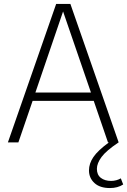

<svg xmlns="http://www.w3.org/2000/svg" viewBox="-20 -720 643 971"><path d="M20 0 264 -700H336L580 0Q517 42 493.5 74Q470 106 470 134Q470 164 490 179.5Q510 195 542 195Q555 195 568 191.5Q581 188 591 182L603 213Q575 231 536 231Q485 231 457.5 205.5Q430 180 430 142Q430 107 452.5 74Q475 41 531 0H526L454 -210H145L73 0ZM159 -252H440L299 -662Z"/></svg>

Font: Red Hat Mono
Style: Regular
Weight: 300
Monospace: yes
Designer: Pentagram, MCKL
Foundry: Pentagram, MCKL
Version: Version 1.023